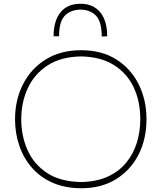

<svg xmlns="http://www.w3.org/2000/svg" viewBox="-20 -992 859 1021"><path d="M413 9Q327 9 261 -19.8Q195 -48.5 150.2 -99.5Q105.5 -150.5 82.8 -216.8Q60 -283 60 -358Q60 -461.5 102.8 -544.8Q145.5 -628 224.2 -676.5Q303 -725 411 -725Q521 -725 598.8 -675.8Q676.5 -626.5 717.8 -543.2Q759 -460 759 -358Q759 -253 716.8 -170Q674.5 -87 596.8 -39Q519 9 413 9ZM411 -24Q494 -25.5 553.5 -53Q613 -80.5 651.2 -127.2Q689.5 -174 707.8 -233.5Q726 -293 726 -358Q726 -452.5 691 -527.2Q656 -602 586 -646Q516 -690 411 -692Q302.5 -690 232 -643.5Q161.5 -597 127.2 -521.8Q93 -446.5 93 -358Q93 -269 126.5 -193.8Q160 -118.5 230.2 -72.2Q300.5 -26 411 -24ZM521 -798Q521 -875.5 491.5 -907.5Q462 -939.5 408 -941Q353.5 -939.5 323.8 -907.5Q294 -875.5 294 -799H265Q265 -881.5 302 -926.8Q339 -972 408 -972Q475.5 -972 512.8 -926.8Q550 -881.5 550 -799Z"/></svg>

Font: Commissioner Loud Thin
Style: Regular
Weight: 100
Designer: Kostas Bartsokas
Foundry: Kostas Bartsokas
Version: Version 1.000; ttfautohint (v1.8.3)